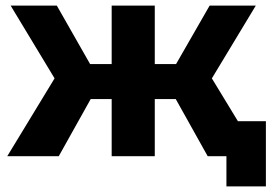

<svg xmlns="http://www.w3.org/2000/svg" viewBox="-20 -558 980 686"><path d="M930 -125V108H789V0H722L608 -204H533V0H379V-204H304L190 0H6L175 -278L18 -538H183L302 -329H379V-538H533V-329H609L729 -538H894L737 -278L830 -125Z"/></svg>

Font: CMG Sans
Style: Bold
Weight: 700
Designer: Julieta Ulanovsky
Foundry: Julieta Ulanovsky
Version: Version 7.200